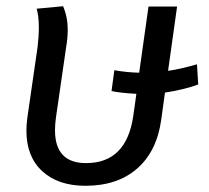

<svg xmlns="http://www.w3.org/2000/svg" viewBox="-20 -585 673 618"><path d="M511 -287 499 -200Q485 -98 421.5 -42.5Q358 13 255 13Q167 13 116 -34Q65 -81 65 -164Q65 -184 68 -206L101 -434Q105 -467 105 -498Q105 -533 98 -557L183 -565Q198 -530 198 -490Q198 -462 193 -434L160 -206Q157 -184 157 -166Q157 -60 257 -60Q387 -60 409 -212L419 -283Q364 -286 339 -292L348 -359Q387 -352 428 -351L458 -564H550L521 -357Q558 -362 614 -378L618 -313Q571 -296 511 -287Z"/></svg>

Font: FiraGO
Style: Italic
Weight: 400
Italic angle: -8°
Designer: bBox Type GmbH
Foundry: bBox Type GmbH
Version: Version 1.001